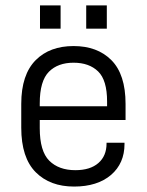

<svg xmlns="http://www.w3.org/2000/svg" viewBox="-20 -684 543 710"><path d="M127 -240.2V-210Q127 -125 162.1 -89.8Q197.3 -54.7 258.8 -54.7Q313.5 -54.7 343.8 -81.1Q374 -107.4 374 -153.3V-156.2H440.4V-151.4Q440.4 -80.1 390.6 -37.1Q339.8 5.9 253.9 5.9Q165 5.9 112.3 -46.9Q58.6 -100.6 58.6 -211.9V-299.8Q58.6 -408.2 112.3 -461.9Q164.1 -513.7 252 -513.7Q339.8 -513.7 391.6 -461.9Q444.3 -409.2 444.3 -299.8V-240.2ZM161.1 -418.9Q127 -384.8 127 -301.8V-291H376V-308.6Q376 -387.7 342.8 -419.9Q309.6 -452.1 252 -452.1Q194.3 -452.1 161.1 -418.9ZM127.9 -664.1H204.1V-578.1H127.9ZM298.8 -664.1H375V-578.1H298.8Z"/></svg>

Font: DINish
Style: Regular
Weight: 400
Designer: Bert Driehuis
Foundry: Playbeing
Version: Version 3.008; git-95204e4c-release